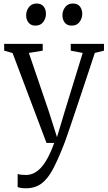

<svg xmlns="http://www.w3.org/2000/svg" viewBox="-20 -790 599 1061"><path d="M122 250.5Q108 250.5 95.8 248.5Q83.5 246.5 77.5 243.5V171Q83.5 174 96.8 175.5Q110 177 123 177Q142.5 177 162.2 169Q182 161 201.8 141.5Q221.5 122 241 87.2Q260.5 52.5 279.5 0H237L49.5 -497L3 -510V-547.5H216V-510L139.5 -497.5L247.5 -181L295 -32L340 -182L437 -497.5L371 -510V-547.5H554.5V-510L504 -497.5Q470.5 -395.5 444.2 -317.2Q418 -239 398.8 -181.5Q379.5 -124 366 -84.2Q352.5 -44.5 343.8 -20Q335 4.5 330 16.5Q299.5 94 271.8 146Q244 198 209.2 224.2Q174.5 250.5 122 250.5ZM175 -648.5Q151 -648.5 137.8 -665Q124.5 -681.5 124.5 -705.5Q124.5 -730 139.5 -750.2Q154.5 -770.5 182.5 -770.5H183.5Q208 -770.5 221 -754.2Q234 -738 234 -713.5Q234 -689 219.2 -668.8Q204.5 -648.5 176 -648.5ZM375.5 -648.5Q351 -648.5 338 -665Q325 -681.5 325 -705.5Q325 -730 339.8 -750.2Q354.5 -770.5 383 -770.5H384Q408.5 -770.5 421.5 -754.2Q434.5 -738 434.5 -713.5Q434.5 -689 419.8 -668.8Q405 -648.5 376.5 -648.5Z"/></svg>

Font: Merriweather 36pt Light
Style: Regular
Weight: 300
Designer: Eben Sorkin
Foundry: Eben Sorkin
Version: Version 2.100